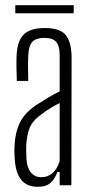

<svg xmlns="http://www.w3.org/2000/svg" viewBox="-20 -714 353 740"><path d="M126 6Q83 6 61.5 -21.5Q40 -49 37 -99Q36 -113 35.5 -126Q35 -139 36 -152Q38 -202 56.5 -241Q75 -280 124 -312Q144 -325 166 -338Q188 -351 210 -362V-501Q210 -536 197 -552Q184 -568 150 -568Q121 -568 106 -554Q91 -540 89 -502Q88 -483 88 -454.5Q88 -426 89 -402H45Q44 -425 43.5 -451.5Q43 -478 44 -499Q46 -556 71.5 -581Q97 -606 152 -606Q211 -606 233 -579.5Q255 -553 256 -494L255 0H210V-51H201Q192 -25 175 -9.5Q158 6 126 6ZM139 -31Q190 -31 210 -93V-317Q194 -309 175.5 -298Q157 -287 131 -267Q102 -244 92.5 -216.5Q83 -189 81 -152Q81 -143 81 -129Q81 -115 82 -101Q84 -68 99 -49.5Q114 -31 139 -31ZM39 -663V-694H264V-663Z"/></svg>

Font: Big Shoulders Display Light
Style: Regular
Weight: 300
Designer: Patric King
Foundry: XO Type Co
Version: Version 1.000; ttfautohint (v1.8.2)